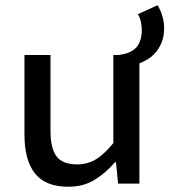

<svg xmlns="http://www.w3.org/2000/svg" viewBox="-20 -698 644 730"><path d="M240 12Q153 12 113 -38.5Q73 -89 73 -186V-489H172V-199Q172 -134 195 -103.5Q218 -73 274 -73Q312 -73 343.5 -91.5Q375 -110 411 -154V-489H432Q449 -491 465 -496.5Q481 -502 493 -512.5Q505 -523 512 -540.5Q519 -558 519 -584Q519 -600 515.5 -616Q512 -632 504 -644L579 -678Q590 -661 597 -638Q604 -615 604 -591Q604 -562 596 -540.5Q588 -519 575 -502.5Q562 -486 545 -475Q528 -464 510 -457V0H429L421 -81H417Q381 -39 338.5 -13.5Q296 12 240 12Z"/></svg>

Font: SauceCodePro Nerd Font Mono
Style: Regular
Weight: 500
Monospace: yes
Designer: Paul D. Hunt, Teo Tuominen
Foundry: Adobe Systems Incorporated
Version: Version 2.030;PS 1.000;hotconv 16.6.51;makeotf.lib2.5.65220;